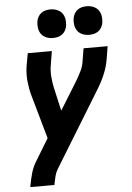

<svg xmlns="http://www.w3.org/2000/svg" viewBox="-63 -805 725 1056"><g transform="rotate(-5 300.0 -277.0)"><path d="M61 205 62 198Q68 163 78 128Q88 93 108 62L179 -55L110 -299Q100 -336 96 -376Q92 -416 98 -457L111 -530H244L232 -457Q226 -423 228.5 -390Q231 -357 238 -326L267 -199L364 -356Q378 -380 390.5 -405Q403 -430 407 -457L419 -530H552L540 -457Q533 -416 516 -376Q499 -336 476 -299L220 119Q209 137 204 157.5Q199 178 195 198L194 205ZM456 -601Q437 -601 420 -608Q403 -615 392.5 -629Q382 -643 379 -661.5Q376 -680 379 -699Q381 -712 388 -724.5Q395 -737 406 -745Q417 -753 430 -756Q443 -759 456 -759Q475 -759 492.5 -752Q510 -745 520.5 -731Q531 -717 534 -698.5Q537 -680 534 -661Q532 -648 525 -635.5Q518 -623 507 -615Q496 -607 482.5 -604Q469 -601 456 -601ZM256 -601Q237 -601 220 -608Q203 -615 192.5 -629Q182 -643 179 -661.5Q176 -680 179 -699Q181 -712 188 -724.5Q195 -737 206 -745Q217 -753 230 -756Q243 -759 256 -759Q275 -759 292.5 -752Q310 -745 320.5 -731Q331 -717 334 -698.5Q337 -680 334 -661Q332 -648 325 -635.5Q318 -623 307 -615Q296 -607 282.5 -604Q269 -601 256 -601Z"/></g></svg>

Font: Iosevka Curly XBdExObl
Style: Regular
Weight: 800
Width: 7
Italic angle: -9°
Monospace: yes
Designer: Belleve Invis
Foundry: Belleve Invis
Version: Version 11.1.0; ttfautohint (v1.8.3)